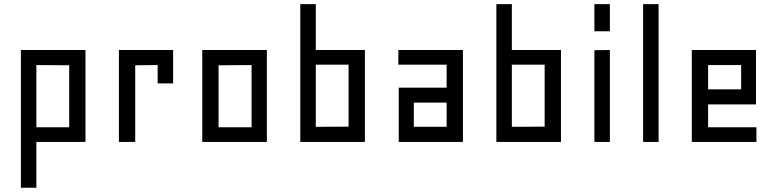

<svg xmlns="http://www.w3.org/2000/svg" viewBox="-20 -680 3725 920"><path d="M154.3 0H389.6V-440.4H80.1V219.7H154.3ZM154.3 -368.2 311.5 -367.2V-70.3H154.3Z M735.4 -368.2 627.9 -367.2V0H549.8V-440.4H809.6V-280.3H735.4Z M949.2 0V-440.4H1258.8V0ZM1185.5 -368.2 1027.3 -367.2V-70.3H1185.5Z M1493.2 -440.4H1728.5V0H1418.9V-660.2H1493.2ZM1493.2 -72.3 1650.4 -73.2V-370.1H1493.2Z M2120.1 -259.8V-370.1H1888.7V-440.4H2198.2V0H1890.6V-259.8ZM2120.1 -188.5H1962.9V-72.3H2120.1Z M2432.6 -440.4H2668V0H2358.4V-660.2H2432.6ZM2432.6 -72.3 2589.8 -73.2V-370.1H2432.6Z M2828.1 -439.5V0H2902.3V-440.4ZM2828.1 -660.2V-530.3H2902.3V-660.2Z M3061.5 -660.2V0H3135.7V-660.2Z M3373 -179.7V-70.3H3604.5V0H3294.9V-440.4H3602.5V-179.7ZM3373 -252H3531.2V-368.2H3373Z"/></svg>

Font: Geo
Style: Regular
Weight: 500
Version: Version 001.2